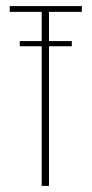

<svg xmlns="http://www.w3.org/2000/svg" viewBox="-20 -611 301 631"><path d="M117 0V-572H12V-591H249V-572H141V0ZM45 -459V-476H216V-459Z"/></svg>

Font: Alumni Sans Thin
Style: Regular
Weight: 100
Designer: Robert E. Leuschke
Foundry: Robert E. Leuschke
Version: Version 1.018